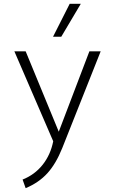

<svg xmlns="http://www.w3.org/2000/svg" viewBox="-20 -753 601 1003"><path d="M98 185Q161 160 202.5 108Q244 56 258 -15L55 -485H114L287 -65L447 -485H506L305 21Q272 103 227.5 152Q183 201 114 230ZM344 -733H402L300 -561H257Z"/></svg>

Font: Niramit ExtraLight
Style: Regular
Weight: 200
Designer: Katatrad Aksorn Co.,Ltd.
Foundry: Cadson Demak Co.,Ltd.
Version: Version 1.000; ttfautohint (v1.6)